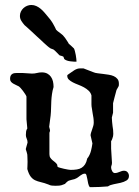

<svg xmlns="http://www.w3.org/2000/svg" viewBox="-20 -748 559 772"><path d="M321.3 -49.8Q316.4 -49.8 311.8 -47.6Q307.1 -45.4 302.7 -42Q298.3 -38.6 293.7 -35.2Q289.1 -31.7 284.2 -29.8Q283.2 -28.8 279.1 -27.6Q274.9 -26.4 270 -25.4Q265.1 -23.9 261 -22.9Q256.8 -22 255.4 -21Q254.9 -21 252.7 -19.3Q250.5 -17.6 248 -15.4Q245.6 -13.2 243.4 -11Q241.2 -8.8 241.2 -8.3Q240.2 -8.3 239 -7.8Q237.8 -7.3 236.8 -6.8Q235.4 -6.3 234.4 -5.9Q226.6 -2.4 218.8 -1.7Q210.9 -1 204.1 -1Q196.3 -1 189 -1.7Q181.6 -2.4 175.3 -5.9Q157.7 -12.7 144.3 -15.6Q130.9 -18.6 120.8 -23.4Q110.8 -28.3 103.3 -38.1Q95.7 -47.9 89.8 -68.4Q89.8 -71.8 90.3 -79.6Q90.8 -87.4 90.8 -97.2Q90.8 -106.9 90.3 -113.8Q89.8 -120.6 89.8 -126Q89.8 -126.5 89.1 -129.4Q88.4 -132.3 87.4 -136Q86.4 -139.6 85.4 -142.6Q84.5 -145.5 84 -146V-150.4L90.8 -174.8Q90.8 -183.1 87.4 -190.4Q84 -197.8 84 -205.1Q84 -212.9 85 -219.5Q85.9 -226.1 89.8 -231.4L86.4 -268.6V-359.9Q85.4 -363.3 81.3 -369.6Q77.1 -376 72.3 -382.6Q67.4 -389.2 62.7 -394.3Q58.1 -399.4 56.2 -400.4Q50.8 -403.3 44.7 -406Q38.6 -408.7 33.2 -411.9Q27.8 -415 24.2 -419.4Q20.5 -423.8 20.5 -430.7Q20.5 -439 22.9 -443.6Q25.4 -448.2 29.3 -450.7Q33.2 -453.1 38.3 -453.9Q43.5 -454.6 49.3 -454.6H68.8L108.4 -452.1Q119.6 -452.1 128.9 -454.6Q138.2 -457 147.9 -457Q161.1 -457 170.2 -452.1Q179.2 -447.3 184.8 -439.2Q190.4 -431.2 192.9 -420.9Q195.3 -410.6 195.3 -399.4V-397.9Q190.9 -383.8 189 -369.6Q187 -355.5 186.3 -341.6Q185.5 -327.6 185.3 -313.2Q185.1 -298.8 183.6 -283.7L177.7 -238.3L181.2 -224.6Q181.2 -220.7 180.4 -218.8Q179.7 -216.8 178.7 -214.4V-128.4Q178.7 -119.1 182.4 -113.8Q186 -108.4 190.9 -104.2Q195.8 -100.1 201.2 -95.9Q206.5 -91.8 210 -85.9Q210 -85.4 210.7 -81.1Q211.4 -76.7 212.4 -76.7Q214.8 -75.2 222.2 -73.2Q229.5 -71.3 237.5 -69.3Q245.6 -67.4 253.2 -66.2Q260.7 -64.9 263.7 -64.9Q277.8 -64.9 289.1 -66.7Q300.3 -68.4 308.3 -73.5Q316.4 -78.6 322 -87.2Q327.6 -95.7 330.6 -109.9Q330.6 -110.8 331.8 -112.5Q333 -114.3 334 -114.7Q342.3 -127.4 345.9 -141.8Q349.6 -156.2 351.6 -171.4L344.2 -203.6Q344.2 -208.5 346.2 -214.8Q348.1 -221.2 350.6 -228Q353 -234.9 355 -241.7Q356.9 -248.5 356.9 -254.9Q356.9 -264.6 355.7 -273.7Q354.5 -282.7 352.5 -292.5Q351.6 -302.2 349.6 -311.3Q347.7 -320.3 347.7 -328.6V-364.3Q344.7 -375.5 336.4 -383.3Q328.1 -391.1 317.4 -397Q306.6 -402.8 294.9 -407.2Q283.2 -411.6 273.2 -416.7Q263.2 -421.9 256.8 -428Q250.5 -434.1 250.5 -442.9Q250.5 -444.8 250.7 -445.6Q251 -446.3 252.9 -447.8Q261.2 -453.1 267.3 -457.8Q273.4 -462.4 279.1 -465.8Q284.7 -469.2 290.5 -471.2Q296.4 -473.1 304.2 -473.1H315.4L354.5 -458Q361.8 -454.6 372.6 -453.4Q383.3 -452.1 394.8 -450.7Q406.2 -449.2 417.5 -447.5Q428.7 -445.8 437.7 -441.7Q446.8 -437.5 452.4 -430.4Q458 -423.3 458 -412.1Q458 -411.1 458 -407.5Q458 -403.8 457.5 -402.8Q457.5 -402.3 456.1 -399.7Q454.6 -397 452.9 -394Q451.2 -391.1 449.7 -388.4Q448.2 -385.7 448.2 -385.3Q447.3 -381.3 445.1 -373.5Q442.9 -365.7 440.7 -357.2Q438.5 -348.6 436.8 -341.8Q435.1 -335 434.6 -333V-294.9L429.7 -275.4Q429.7 -267.1 430.7 -258.3Q431.6 -249.5 432.6 -240.7Q435.5 -226.6 435.5 -209.5L434.6 -200.2Q433.6 -196.8 431.4 -189.9Q429.2 -183.1 426.8 -180.7V-150.4L430.2 -93.8Q430.2 -86.9 428.5 -83.3Q426.8 -79.6 426.8 -74.2Q426.8 -67.9 430.9 -60.1Q435.1 -52.2 441.9 -52.2Q447.3 -52.2 451.9 -53.7Q456.5 -55.2 460.9 -56.9Q465.3 -58.6 469.5 -60.1Q473.6 -61.5 478.5 -61.5Q488.3 -61.5 493.4 -54.9Q498.5 -48.3 498.5 -40.5Q498.5 -28.3 488.5 -22.2Q478.5 -16.1 464.6 -12.9Q450.7 -9.8 436.5 -7.1Q422.4 -4.4 414.1 1.5Q394 2.9 380.9 3.7Q367.7 4.4 352.5 4.4H340.8Q336.4 -1.5 334.5 -10.5Q332.5 -19.5 331.1 -28.3Q329.6 -37.1 327.6 -43.5Q325.7 -49.8 321.3 -49.8ZM60.1 -684.1Q60.1 -693.4 64 -701.4Q67.9 -709.5 74.2 -715.3Q80.6 -721.2 88.9 -724.6Q97.2 -728 106 -728Q116.7 -728 126.2 -723.6Q135.7 -719.2 143.8 -712.4Q151.9 -705.6 159.2 -697Q166.5 -688.5 172.9 -680.7Q173.8 -679.2 175.3 -677.7Q176.8 -676.3 177.7 -674.8Q178.7 -673.8 181.4 -670.4Q184.1 -667 187 -662.6Q189.9 -658.2 192.6 -653.8Q195.3 -649.4 196.3 -647Q196.8 -646 198.2 -643.6Q199.7 -641.1 201.2 -637.9Q202.6 -634.8 203.9 -632.1Q205.1 -629.4 205.6 -628.4Q206.5 -627.4 208.3 -626Q210 -624.5 211.4 -623Q216.8 -618.7 225.3 -612.5Q233.9 -606.4 238.3 -599.6Q239.3 -599.1 241.9 -595.2Q244.6 -591.3 247.8 -586.4Q251 -581.5 253.7 -577.4Q256.3 -573.2 256.8 -571.8Q257.8 -570.8 261 -568.4Q264.2 -565.9 267.3 -562.7Q270.5 -559.6 273.4 -556.9Q276.4 -554.2 277.3 -553.2Q279.3 -549.8 281.2 -542.2Q283.2 -534.7 284.7 -526.6Q286.1 -518.6 286.9 -511Q287.6 -503.4 287.6 -500Q282.7 -500 276.1 -500.2Q269.5 -500.5 262.5 -501.5Q255.4 -502.4 249 -504.6Q242.7 -506.8 238.3 -510.7Q238.3 -512.2 236.6 -515.9Q234.9 -519.5 234.9 -520Q234.4 -520.5 232.2 -521.5Q230 -522.5 227.5 -523.2Q225.1 -523.9 222.7 -524.4Q220.2 -524.9 219.7 -525.4Q218.8 -525.9 215.6 -529.3Q212.4 -532.7 208.5 -536.6Q204.6 -540.5 201.2 -543.9Q197.8 -547.4 196.3 -547.9Q195.3 -549.3 189.9 -550.8Q184.6 -552.2 183.6 -553.2Q177.2 -557.1 170.2 -563.2Q163.1 -569.3 156 -575.9Q148.9 -582.5 142.3 -588.9Q135.7 -595.2 130.4 -599.6Q128.4 -601.6 120.8 -608.6Q113.3 -615.7 104.5 -623.8Q95.7 -631.8 88.1 -638.7Q80.6 -645.5 78.6 -647Q71.3 -655.3 65.7 -664.3Q60.1 -673.3 60.1 -684.1Z"/></svg>

Font: IM FELL English
Style: Regular
Weight: 400
Designer: Igino Marini
Foundry: Igino Marini
Version: 3.00